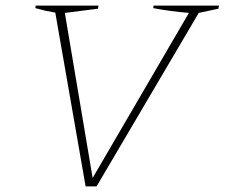

<svg xmlns="http://www.w3.org/2000/svg" viewBox="-20 -664 800 684"><path d="M285 0 177 -619Q141 -625 106 -635L107 -644H331L329 -633L211 -618L310 -30L653 -618Q583 -624 526 -635L527 -644H760L758 -633L688 -618L324 0Z"/></svg>

Font: Piazzolla Thin
Style: Italic
Weight: 100
Italic angle: -11.3°
Designer: Juan Pablo del Peral
Foundry: Huerta Tipografica
Version: Version 1.330